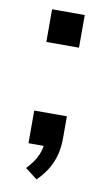

<svg xmlns="http://www.w3.org/2000/svg" viewBox="-74 -527 386 689"><g transform="rotate(10 118.5 -182.5)"><path d="M110 123 66 89Q86 68 96.5 50Q107 32 111.5 14Q116 -4 116 -22L144 0H59V-119H178V-38Q178 -8 171.5 19Q165 46 150.5 71.5Q136 97 110 123ZM59 -369V-488H178V-369Z"/></g></svg>

Font: Nunito Sans 12pt SemiBold
Style: Regular
Weight: 600
Designer: Vernon Adams
Foundry: Vernon Adams
Version: Version 3.101;gftools[0.9.27]